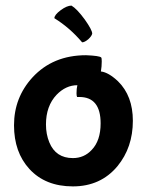

<svg xmlns="http://www.w3.org/2000/svg" viewBox="-20 -639 524 685"><path d="M85 -36Q30 -96 30 -192Q30 -291 96 -363Q169 -442 287 -442Q335 -440 341 -434Q343 -432 343 -420Q343 -402 340 -384Q367 -381 401 -349Q454 -297 454 -208Q454 -113 399 -46Q339 26 240 26Q142 26 85 -36ZM263 -293H255Q253 -297 253 -306Q253 -323 256 -335Q215 -335 182 -301Q144 -261 144 -195Q144 -160 156 -131Q179 -75 240 -75Q280 -75 307 -104Q339 -137 339 -199Q339 -293 263 -293ZM174 -574Q174 -586 197 -603Q219 -619 235 -619Q254 -608 282 -570Q309 -532 309 -519Q307 -510 295 -499Q282 -488 273 -488Q229 -540 174 -574Z"/></svg>

Font: Bubblegum Sans
Style: Regular
Weight: 400
Designer: Angel Koziupa and Alejandro Paul
Foundry: Angel Koziupa and Alejandro Paul
Version: Version 1.001